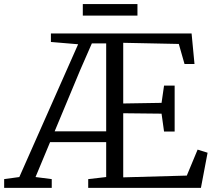

<svg xmlns="http://www.w3.org/2000/svg" viewBox="-50 -904 1027 924"><path d="M-30 0V-42L43 -52L326 -691L195 -702V-743H872L886 -596H838L810.5 -692.5L543 -698V-406L727.5 -409L739.5 -492H790.5V-271H739.5L727.5 -357L543 -359V-50.5L849 -59L901 -184L949 -169L917 0H374.5V-42L461 -52V-220H191L121 -52L199 -42V0ZM213 -272H461V-695H392L336 -567ZM611.5 -884.5V-829H348.5V-884.5Z"/></svg>

Font: Merriweather Light
Style: Regular
Weight: 300
Designer: Eben Sorkin
Foundry: Eben Sorkin
Version: Version 2.100